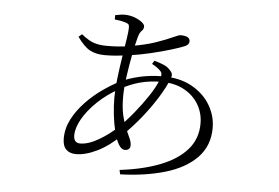

<svg xmlns="http://www.w3.org/2000/svg" viewBox="-47 -632 1094 754"><g transform="rotate(5 500.0 -255.0)"><path d="M448 41Q540 30 607.5 3.5Q675 -23 712 -65.5Q749 -108 749 -168Q749 -209 729 -243Q709 -277 671.5 -297.5Q634 -318 582 -318Q538 -318 499.5 -308Q461 -298 421 -276Q372 -249 335.5 -214Q299 -179 279 -143.5Q259 -108 259 -79Q259 -49 285 -49Q317 -49 358 -73Q399 -97 431 -128Q459 -155 487.5 -190Q516 -225 539.5 -260.5Q563 -296 574 -324Q584 -347 575 -358.5Q566 -370 539 -385L547 -398Q567 -393 584.5 -385.5Q602 -378 612 -365Q619 -358 620 -350.5Q621 -343 617 -334Q605 -302 579.5 -260.5Q554 -219 520.5 -177Q487 -135 449 -98Q403 -52 356.5 -29Q310 -6 272 -6Q247 -6 233 -20Q219 -34 219 -63Q219 -103 238 -139.5Q257 -176 287.5 -208Q318 -240 353 -264.5Q388 -289 420 -305Q451 -320 494 -330Q537 -340 586 -340Q654 -340 701.5 -313Q749 -286 773.5 -244Q798 -202 798 -155Q798 -84 752.5 -37.5Q707 9 628.5 32Q550 55 452 58ZM462 -39Q448 -39 437 -58Q426 -77 418.5 -107Q411 -137 407 -172Q403 -207 403 -240Q403 -273 408 -315.5Q413 -358 419.5 -399Q426 -440 431 -472.5Q436 -505 436 -518Q436 -528 433 -531.5Q430 -535 421 -538Q411 -541 400.5 -543Q390 -545 378 -546V-563Q388 -565 397.5 -566.5Q407 -568 414 -568Q436 -568 454.5 -561Q473 -554 484 -545Q495 -536 495 -529Q495 -517 487.5 -511Q480 -505 474 -485Q467 -460 458.5 -417Q450 -374 443.5 -328Q437 -282 437 -247Q437 -204 444 -173.5Q451 -143 460 -122.5Q469 -102 476 -87Q483 -72 483 -59Q483 -48 476.5 -43.5Q470 -39 462 -39ZM351 -403Q316 -403 292 -416Q268 -429 242 -466L255 -477Q285 -453 306.5 -446.5Q328 -440 356 -440Q379 -440 401 -441.5Q423 -443 445 -447Q506 -457 546.5 -471Q587 -485 610.5 -496Q634 -507 641 -507Q678 -507 678 -486Q678 -480 674.5 -475Q671 -470 662 -466Q646 -459 610 -448Q574 -437 529.5 -426.5Q485 -416 441 -410Q419 -407 396.5 -405Q374 -403 351 -403Z"/></g></svg>

Font: Noto Serif KR ExtraLight
Style: Regular
Weight: 200
Designer: Ryoko NISHIZUKA 西塚涼子 (kana & ideographs); Frank Grießhammer (Latin, Greek & Cyrillic); Wenlong ZHANG 张文龙 (bopomofo); San
Foundry: Adobe
Version: Version 2.002-H1;hotconv 1.1.0;makeotfexe 2.6.0